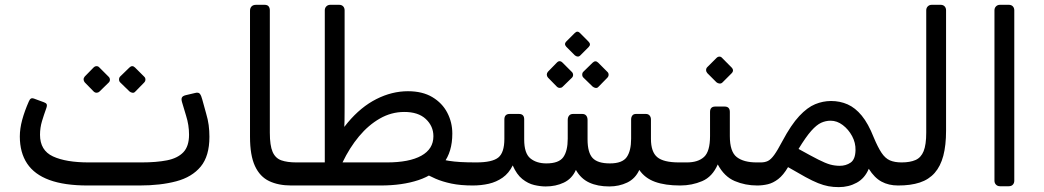

<svg xmlns="http://www.w3.org/2000/svg" viewBox="-20 -770 4344 799"><path d="M344.6 1.9Q247.9 1.9 185.6 -21Q123.3 -43.8 92.9 -89.4Q62.5 -135.1 62.5 -202.1Q62.5 -234.7 72.4 -271.4Q82.4 -308.1 100.1 -348.1Q103.5 -356.6 108.9 -359.9Q114.3 -363.1 126.8 -357.7L162.2 -344.7Q171.4 -341.7 174.1 -336.5Q176.8 -331.2 172.6 -319.5Q163 -292.9 154.7 -265.7Q146.5 -238.4 146.5 -209.2Q146.5 -144.1 200.5 -119.1Q254.6 -94.1 349.4 -94.1H569Q630.8 -94.1 675.1 -102.8Q719.3 -111.6 743 -136.4Q766.7 -161.3 766.7 -209.5Q766.7 -249.6 754.4 -288.4L737.6 -344.5Q733.6 -357.6 737.1 -364.3Q740.6 -370.9 752.8 -373.9L792 -383.1Q806 -386.9 811.9 -379.4Q817.7 -371.9 821.6 -356.4L838 -297.1Q845.2 -273.2 848.4 -249.5Q851.5 -225.7 851.5 -200.6Q851.5 -120.7 815.3 -76.8Q779.1 -33 713.6 -15.6Q648.2 1.9 560.4 1.9ZM393.7 -388.7Q389.1 -384.2 382.1 -384.1Q375.1 -384 369.3 -389.7L332.7 -427.2Q328.1 -432.7 327.9 -439.3Q327.8 -445.8 332.7 -451.6L369.3 -489Q375.1 -494.7 382 -494.7Q388.9 -494.6 393.7 -489L431.1 -451.6Q436.9 -446.6 437.4 -439.2Q437.9 -431.7 432.1 -426.2ZM542.9 -388.7Q538 -383 531.1 -384Q524.1 -385 518.6 -389.7L480.1 -427.2Q475.4 -431.9 475.4 -439.4Q475.4 -446.8 480.1 -451.6L518.6 -489Q524.1 -494.6 530.2 -494.7Q536.2 -494.7 541.9 -489L579.4 -451.6Q585.1 -446.6 585.2 -439.3Q585.3 -431.9 579.6 -426.2Z M1210.4 1.9H1192.1Q1138.3 1.9 1099.9 -16.5Q1061.5 -34.8 1041 -79.1Q1020.4 -123.4 1020.4 -200.9V-725.4Q1020.4 -736.4 1026.8 -743.2Q1033.2 -750 1046.4 -750H1080.5Q1092.9 -750 1097.9 -743.5Q1102.9 -737 1102.9 -727V-217.6Q1102.9 -164.6 1114.4 -138.1Q1125.9 -111.6 1150.7 -102.8Q1175.4 -94.1 1213.5 -94.1H1225.4Q1240.4 -94.1 1240.4 -79.1V-28.1Q1240.4 1.9 1210.4 1.9Z M1948.1 1.9Q1896.2 1.9 1858.4 -6.1Q1820.7 -14.1 1792.7 -26.3Q1764.7 -38.5 1741.6 -52.4L1806.9 -109.5Q1827.7 -103.8 1848.6 -100.6Q1869.5 -97.3 1896.5 -95.7Q1923.4 -94.1 1962.2 -94.1Q1977.2 -94.1 1977.2 -79.1V-28.1Q1977.2 -14.1 1969.4 -6.1Q1961.6 1.9 1948.1 1.9ZM1213.2 1.9Q1205.3 1.9 1200.2 -3.3Q1195 -8.4 1195 -16.3V-75.9Q1195 -83.4 1200.3 -88.7Q1205.7 -94.1 1213.2 -94.1H1332.6Q1372.1 -194.1 1426.9 -259.6Q1481.7 -325.1 1546.3 -357.7Q1611 -390.4 1677.6 -390.4Q1738.2 -390.4 1779.3 -365.8Q1820.4 -341.2 1841.3 -301.1Q1862.3 -260.9 1862.3 -214.1Q1862.3 -137.7 1825.4 -90.3Q1788.5 -42.9 1721.3 -20.5Q1654.1 1.9 1563.6 1.9ZM1405.4 -94.1H1590Q1682.9 -94.1 1733.2 -121.9Q1783.6 -149.8 1783.6 -203.1Q1783.6 -245.2 1751.9 -274.8Q1720.3 -304.4 1661.5 -304.1Q1608.1 -303.9 1560.7 -276.7Q1513.2 -249.6 1473.9 -202.4Q1434.6 -155.2 1405.4 -94.1ZM1331.6 -72.6V-727Q1331.6 -737 1338.1 -743.5Q1344.6 -750 1354.6 -750H1391.1Q1402.1 -750 1408.1 -743.5Q1414.1 -737 1414.1 -727V-348Q1414.1 -325.6 1414 -305.7Q1413.9 -285.7 1413.7 -267.3Q1413.5 -249 1412.4 -230.7Q1411.4 -212.3 1409.5 -192.2Q1407.7 -172 1405.2 -149.4Z M2251 5.9Q2228.8 5.9 2203 -0.1Q2177.3 -6.1 2153.6 -25Q2129.9 -44 2113.7 -81.6Q2097.7 -49.1 2071.7 -30.8Q2045.7 -12.6 2014 -5.3Q1982.4 1.9 1947 1.9Q1932 1.9 1932 -13.9V-64.1Q1932 -94.1 1962 -94.1Q2028.4 -94.1 2053.7 -114.5Q2078.9 -134.9 2078.9 -191.9V-273.2Q2078.9 -284.1 2084.4 -290Q2090 -295.8 2100.8 -295.8H2139.7Q2161.4 -295.8 2161.4 -273.4V-189.5Q2161.4 -131.8 2187.1 -110.9Q2212.8 -90 2253.6 -90Q2305.8 -90 2324.2 -116.1Q2342.6 -142.2 2342.6 -192.9V-270.9Q2342.6 -281.9 2348.2 -288.8Q2353.8 -295.8 2364.5 -295.8H2403.2Q2414 -295.8 2419.6 -288.8Q2425.1 -281.9 2425.1 -270.9V-190.1Q2425.1 -135.2 2446 -112.6Q2466.8 -90 2518.2 -90Q2569.6 -90 2588 -116.1Q2606.4 -142.2 2606.4 -192.9V-272.6Q2606.4 -282.8 2611.4 -289.3Q2616.4 -295.8 2626.4 -295.8H2667.9Q2677.7 -295.8 2683.3 -289.3Q2688.9 -282.8 2688.9 -272.6V-192.1Q2688.9 -137.9 2715.1 -116Q2741.2 -94.1 2805.5 -94.1H2825.7Q2840.7 -94.1 2840.7 -79.1V-28.1Q2840.7 1.9 2810.4 1.9Q2748.1 1.9 2705.9 -13.3Q2663.7 -28.6 2640.4 -62.9Q2624 -26.6 2590.1 -10.3Q2556.1 5.9 2515.6 5.9Q2466.9 5.9 2431.9 -10.3Q2396.9 -26.6 2376.6 -62.9Q2360.3 -26.2 2326.4 -10.1Q2292.6 5.9 2251 5.9ZM2394.4 -538.9Q2389.6 -534.2 2383.6 -534.7Q2377.6 -535.2 2372 -539.9L2336.6 -575.4Q2326.1 -586.9 2336.6 -597.4L2372 -632.8Q2382.7 -643.5 2393.4 -632.8L2428.6 -597.4Q2440.9 -585.5 2429.8 -574.4ZM2321.2 -408.8Q2316.7 -404.2 2309.7 -404.2Q2302.6 -404.1 2296.9 -409.8L2260.3 -447.2Q2255.5 -452.8 2255.5 -459.4Q2255.5 -466.1 2260.3 -471.6L2296.9 -509.1Q2308.7 -521.7 2321.2 -509.1L2358.7 -471.6Q2364.4 -466.7 2364.9 -459.2Q2365.4 -451.8 2359.7 -446.2ZM2470.5 -408.8Q2465.6 -403.1 2458.6 -404.1Q2451.7 -405.1 2446.1 -409.8L2407.7 -447.2Q2402.9 -452 2402.9 -459.5Q2402.9 -467.1 2407.7 -471.6L2446.1 -509.1Q2458 -520.6 2469.5 -509.1L2506.9 -471.6Q2512.5 -466.9 2512.7 -459.4Q2512.9 -452 2507.1 -446.2Z M2811 1.9Q2796 1.9 2796 -13.9V-64.1Q2796 -94.1 2826 -94.1H2838.6Q2884.9 -94.1 2909.8 -116.9Q2934.8 -139.8 2934.8 -203.6V-304.1Q2934.8 -326.6 2956.6 -326.6H2995.4Q3017.2 -326.6 3017.2 -304.1V-203.6Q3017.2 -138.6 3046 -116.3Q3074.8 -94.1 3128.4 -94.1H3146Q3161 -94.1 3161 -79.1V-28.1Q3161 1.9 3131 1.9Q3081.1 1.9 3037.5 -16.6Q2993.9 -35.1 2966.9 -85.7Q2944.6 -34.3 2901.9 -16.2Q2859.3 1.9 2811 1.9ZM2986.2 -426.6Q2981.5 -421.9 2974.3 -422.4Q2967.1 -422.9 2961.5 -427.6L2923.3 -465.8Q2918.4 -471.6 2918.4 -478.6Q2918.4 -485.6 2923.3 -490.6L2961.5 -528.7Q2967.1 -534.3 2973.8 -534.4Q2980.5 -534.5 2985.2 -528.7L3023.1 -490.6Q3036.9 -477.3 3024.4 -464.8Z M3470.8 8.7Q3447.8 8.7 3427.6 5Q3407.4 1.3 3384.4 -7.9Q3361.4 -17.1 3331.8 -33.3Q3302.1 -49.5 3259.4 -74.5Q3239.9 -41.2 3218.4 -24.7Q3196.9 -8.3 3175.1 -3.2Q3153.2 1.9 3131 1.9Q3116 1.9 3116 -13.1V-64.1Q3116 -94.1 3146 -94.1Q3163.4 -94.1 3175.8 -100.3Q3188.3 -106.5 3201.9 -125.3Q3215.5 -144.1 3235.6 -182.2Q3272.3 -251.1 3306.1 -287.1Q3339.8 -323.1 3372.3 -336.4Q3404.7 -349.7 3438.4 -349.7Q3475.3 -349.7 3507.2 -335.7Q3539 -321.7 3566.1 -288.8Q3593.2 -255.9 3616 -198.2Q3633.1 -157.2 3648.4 -134.2Q3663.7 -111.2 3683.3 -102.6Q3703 -94.1 3732.2 -94.1Q3747.2 -94.1 3747.2 -79.1V-28.1Q3747.2 1.9 3717.2 1.9Q3678.2 1.9 3648.6 -14.1Q3619 -30 3595.4 -67.6Q3578.8 -28 3545.3 -9.7Q3511.9 8.7 3470.8 8.7ZM3473.9 -80Q3500.2 -79.8 3519.8 -93.3Q3539.4 -106.8 3540.2 -145.1Q3541 -175.7 3526 -203.6Q3510.9 -231.6 3487.1 -249.6Q3463.2 -267.7 3436.4 -267.7Q3416.2 -267.7 3397.2 -259.1Q3378.3 -250.5 3356 -225.5Q3333.7 -200.4 3303.1 -150.2Q3356.1 -120.7 3385.6 -105.8Q3415.1 -90.9 3434.1 -85.5Q3453.1 -80.2 3473.9 -80Z M3717 1.9Q3702 1.9 3702 -13.1V-64.1Q3702 -94.1 3732 -94.1Q3767.1 -94.1 3789.9 -104.1Q3812.8 -114.1 3823.6 -140.8Q3834.5 -167.6 3834.5 -218.4V-727Q3834.5 -737 3841 -743.5Q3847.5 -750 3857.5 -750H3894Q3905 -750 3911 -743.5Q3917 -737 3917 -727V-226Q3917 -165.2 3905.5 -121.6Q3893.9 -78.1 3869.7 -50.5Q3845.4 -22.9 3807.6 -10.4Q3769.7 2.1 3717 1.9Z M4141.4 5Q4131.4 5 4124.9 -1.5Q4118.4 -8 4118.4 -18V-727Q4118.4 -737 4124.9 -743.5Q4131.4 -750 4141.4 -750H4177.9Q4188.9 -750 4194.9 -743.5Q4200.9 -737 4200.9 -727V-18Q4200.9 -8 4194.9 -1.5Q4188.9 5 4177.9 5Z"/></svg>

Font: Rubik Light
Style: Italic
Weight: 300
Italic angle: -12°
Designer: Hubert and Fischer
Foundry: Hubert and Fischer
Version: Version 2.300;gftools[0.9.30]